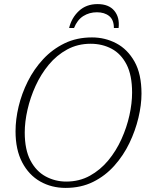

<svg xmlns="http://www.w3.org/2000/svg" viewBox="-20 -908 731 939"><path d="M301 11Q232 11 176.5 -20.5Q121 -52 88.5 -114Q56 -176 56 -266Q56 -324 71 -387Q86 -450 116 -510Q146 -570 191 -618.5Q236 -667 295.5 -696Q355 -725 430 -725Q494 -725 549 -696Q604 -667 638 -606.5Q672 -546 672 -450Q672 -395 657 -332Q642 -269 613 -208.5Q584 -148 539.5 -98Q495 -48 435.5 -18.5Q376 11 301 11ZM304 -20Q368 -20 419.5 -48.5Q471 -77 509.5 -123.5Q548 -170 574 -227.5Q600 -285 613 -344Q626 -403 626 -455Q626 -540 599 -592.5Q572 -645 526 -669.5Q480 -694 423 -694Q360 -694 308.5 -666Q257 -638 218.5 -591.5Q180 -545 154 -488Q128 -431 114.5 -371.5Q101 -312 101 -260Q101 -176 129 -123Q157 -70 203.5 -45Q250 -20 304 -20ZM318 -771Q330 -821 366 -854.5Q402 -888 457 -888Q512 -888 539 -855.5Q566 -823 560 -771H537Q537 -811 514 -829.5Q491 -848 454 -848Q417 -848 387.5 -829.5Q358 -811 342 -771Z"/></svg>

Font: Noto Serif ExtraLight
Style: Italic
Weight: 200
Italic angle: -12°
Designer: Monotype Design Team
Foundry: Monotype Imaging Inc.
Version: Version 2.014; ttfautohint (v1.8.4.7-5d5b)